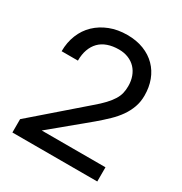

<svg xmlns="http://www.w3.org/2000/svg" viewBox="-166 -835 912 960"><g transform="rotate(30 290.0 -355.0)"><path d="M40 0V-77L320 -320Q352 -347 372.5 -369Q393 -391 405 -410.5Q417 -430 421.5 -449Q426 -468 426 -490Q426 -520 417 -545Q408 -570 391 -588Q374 -606 349.5 -616Q325 -626 295 -626Q259 -626 230.5 -616Q202 -606 183 -586.5Q164 -567 154 -539Q144 -511 144 -475H50Q50 -526 67.5 -569.5Q85 -613 117.5 -644Q150 -675 195 -692.5Q240 -710 295 -710Q348 -710 390 -693.5Q432 -677 461 -647.5Q490 -618 505 -578Q520 -538 520 -490Q520 -454 509 -423Q498 -392 478.5 -364Q459 -336 431.5 -309.5Q404 -283 371 -255L162 -82H530V0Z"/></g></svg>

Font: Golos Text VF
Style: Regular
Weight: 400
Designer: A.Korolkova, Vitaly Kuzmin
Foundry: ParaType Ltd
Version: Version 2.003